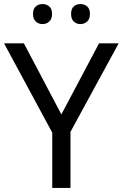

<svg xmlns="http://www.w3.org/2000/svg" viewBox="-20 -928 606 948"><path d="M283 -363 469 -714H566L328 -277V0H238V-273L0 -714H98ZM143 -859Q143 -885 157 -896.5Q171 -908 190 -908Q209 -908 223 -896.5Q237 -885 237 -859Q237 -834 223 -821.5Q209 -809 190 -809Q171 -809 157 -821.5Q143 -834 143 -859ZM331 -859Q331 -885 344.5 -896.5Q358 -908 377 -908Q396 -908 410 -896.5Q424 -885 424 -859Q424 -834 410 -821.5Q396 -809 377 -809Q358 -809 344.5 -821.5Q331 -834 331 -859Z"/></svg>

Font: Noto Sans Nushu
Style: Regular
Weight: 400
Designer: Lisa Huang
Foundry: Lisa Huang
Version: Version 1.003; ttfautohint (v1.8.4.7-5d5b)